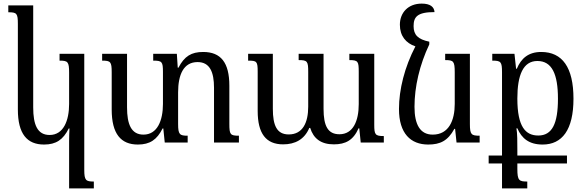

<svg xmlns="http://www.w3.org/2000/svg" viewBox="-20 -790 3249 1064"><path d="M363 254H500V216C456 216 447 210 447 151V-492H310V-454C356 -454 363 -448 363 -387V-214C363 -122 332 -42 255 -42C187 -42 164 -99 164 -195V-760H26V-722C73 -722 79 -716 79 -657V-183C79 -48 130 11 224 11C291 11 330 -16 361 -78H365C364 -56 363 -31 363 -8Z M1251 -104V-315C1251 -443 1204 -502 1106 -502C1041 -502 1002 -479 969 -415H965L960 -492H829V-454C878 -454 883 -448 883 -391V-214C883 -122 852 -44 775 -44C707 -44 684 -102 684 -195V-492H546V-454C593 -454 599 -448 599 -389V-183C599 -48 650 11 744 11C811 11 850 -16 881 -78H885L893 0H1020V-38C976 -38 967 -44 967 -103V-278C967 -376 997 -446 1075 -446C1143 -446 1166 -390 1166 -304V0H1304V-38C1256 -38 1251 -44 1251 -104Z M1916 -492V-457C1965 -457 1968 -449 1968 -391V-213C1968 -120 1937 -46 1861 -46C1797 -46 1773 -92 1773 -187V-492H1635V-457C1684 -457 1688 -450 1688 -391V-199C1688 -111 1658 -45 1580 -45C1514 -45 1492 -95 1492 -187V-492H1355V-454C1403 -454 1408 -450 1408 -393V-175C1408 -50 1454 10 1549 10C1615 10 1667 -17 1694 -81H1699C1717 -23 1758 10 1830 10C1895 10 1938 -13 1967 -79H1971L1979 0H2107V-36C2059 -36 2054 -44 2054 -99V-492Z M2353 11C2420 11 2462 -10 2498 -76H2502L2510 0H2638V-38C2592 -38 2584 -44 2584 -103V-492H2447V-457C2493 -457 2500 -451 2500 -389V-214C2500 -124 2468 -44 2378 -44C2308 -44 2277 -100 2277 -198C2277 -309 2305 -430 2359 -544V-559C2296 -572 2272 -597 2272 -645C2272 -696 2292 -723 2388 -723C2386 -752 2364 -770 2317 -770C2242 -770 2196 -720 2196 -653C2196 -591 2229 -551 2282 -533C2222 -418 2191 -294 2191 -186C2191 -50 2256 11 2353 11Z M2688 116H2762V254H2902V216C2857 216 2847 211 2847 146V116H3122V72H2847V43C2847 -4 2847 -51 2842 -79H2847C2871 -23 2912 11 2987 11C3095 11 3158 -70 3158 -243C3158 -417 3096 -502 2979 -502C2909 -502 2868 -467 2844 -409H2840L2831 -492H2708V-454C2756 -454 2762 -448 2762 -389V72H2688ZM2963 -39C2893 -39 2847 -86 2847 -244C2847 -374 2879 -452 2958 -452C3039 -452 3072 -379 3072 -243C3072 -105 3040 -39 2963 -39Z"/></svg>

Font: Noto Serif Armenian SemiCondensed
Style: Regular
Weight: 400
Width: 4
Designer: Monotype Design Team
Foundry: Monotype Imaging Inc.
Version: Version 2.008